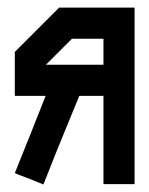

<svg xmlns="http://www.w3.org/2000/svg" viewBox="-20 -492 398 512"><path d="M255.9 -388.7H171.9L102.5 -319.3H255.9ZM101.6 -236.3H19.5V-353.5L137.7 -471.7H338.9V-1H255.9V-236.3H191.4Q124 -73.2 95.7 0L57.6 -15.6Q38.1 -22.5 19.5 -30.3Q70.3 -156.2 101.6 -236.3Z"/></svg>

Font: mr_KirucoupageG
Style: Regular
Weight: 400
Designer: Jan Henkel
Version: Version 1.00 May 25, 2020, initial release